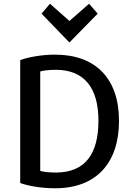

<svg xmlns="http://www.w3.org/2000/svg" viewBox="-20 -994 706 1026"><path d="M247 -974 351 -882 456 -974 502 -921 351 -767 202 -921ZM616 -348C616 -122 493 12 276 12C207 12 138 2 88 -16V-673C139 -691 208 -702 275 -702C489 -702 616 -576 616 -348ZM506 -349C506 -524 431 -621 278 -621C236 -621 208 -616 195 -612V-81C206 -77 236 -72 278 -72C435 -72 506 -171 506 -349Z"/></svg>

Font: Repo Medium
Style: Regular
Weight: 500
Designer: Stefan Peev
Foundry: Context Ltd
Version: Version 1.502